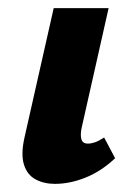

<svg xmlns="http://www.w3.org/2000/svg" viewBox="-20 -444 327 472"><path d="M115 8Q88 8 67.5 -3Q47 -14 39 -39Q31 -64 40 -105L112 -424H247L181 -131Q177 -113 180 -102Q183 -91 196 -91Q204 -91 213 -94Q222 -97 236 -106L263 -55Q229 -23 190.5 -7.5Q152 8 115 8Z"/></svg>

Font: Ysabeau ExtraBold
Style: Italic
Weight: 800
Italic angle: -12°
Designer: Christian Thalmann (Catharsis Fonts)
Version: Version 2.002